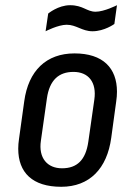

<svg xmlns="http://www.w3.org/2000/svg" viewBox="-20 -705 532 737"><path d="M319 -161C309 -91 276 -59 218 -59C162 -59 127 -98 137 -165L160 -327C170 -398 206 -429 262 -429C319 -429 352 -390 342 -322ZM426 -315C428 -328 429 -341 429 -353C429 -444 375 -500 266 -500C158 -500 89 -434 73 -316L53 -172C51 -159 50 -146 50 -134C50 -43 104 12 215 12C324 12 391 -58 407 -176ZM419 -613 429 -685C429 -685 380 -660 347 -660C313 -660 299 -685 249 -685C203 -685 165 -653 165 -653L155 -585C155 -585 203 -610 236 -610C273 -610 295 -585 335 -585C381 -585 419 -613 419 -613Z"/></svg>

Font: Ropa Sans
Style: Italic
Weight: 400
Designer: Botio Nikoltchev
Foundry: Botjo Nikoltchev
Version: Version 1.002